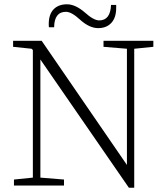

<svg xmlns="http://www.w3.org/2000/svg" viewBox="-20 -864 773 894"><path d="M232 -737H208Q207 -739 207 -752Q207 -797 229.5 -820.5Q252 -844 292 -844Q331 -844 375 -806Q416 -769 442 -769Q494 -769 497 -841H521V-827Q521 -782 498.5 -757.5Q476 -733 437 -733Q396 -733 352 -773Q313 -809 287 -809Q233 -809 232 -737ZM694 -674V-646L605 -637V10H580L168 -587V-37L278 -28V0H45V-28L133 -37V-631L127 -637L41 -646V-674H174L571 -96V-637L462 -646V-674Z"/></svg>

Font: TypoPRO Source Serif Pro
Style: Regular
Weight: 300
Designer: Frank Grießhammer
Foundry: Adobe Systems Incorporated
Version: Version 1.017;PS (version unavailable);hotconv 1.0.79;makeot